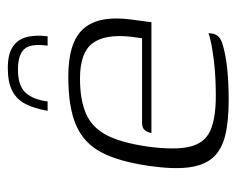

<svg xmlns="http://www.w3.org/2000/svg" viewBox="-77 -522 606 492"><g transform="rotate(-90 226.0 -276.0)"><path d="M216 7Q161 7 124.5 -2Q88 -11 68 -33.5Q48 -56 43 -96Q38 -136 47 -198Q58 -274 81.5 -319Q105 -364 151 -384Q197 -404 276 -404Q365 -404 399 -364.5Q433 -325 422 -243L415 -191H131Q133 -201 138.5 -208Q144 -215 158 -215H374L378 -245Q385 -310 361 -342Q337 -374 271 -374Q216 -374 180.5 -358.5Q145 -343 125.5 -305.5Q106 -268 96 -198Q87 -128 96.5 -91Q106 -54 137.5 -40Q169 -26 226 -26Q246 -26 269.5 -27Q293 -28 317 -31Q341 -34 359.5 -37.5Q378 -41 387 -45L386 -35Q385 -27 378.5 -19.5Q372 -12 353 -7Q328 0 293 3.5Q258 7 216 7ZM298 -559Q332 -559 351 -547Q370 -535 376.5 -512.5Q383 -490 379 -457H355Q361 -501 346 -517Q331 -533 294 -533Q253 -533 235 -514Q217 -495 212 -457H188Q194 -491 205.5 -513.5Q217 -536 239 -547.5Q261 -559 298 -559Z"/></g></svg>

Font: Genos Thin Light
Style: Italic
Weight: 300
Italic angle: -8°
Version: Version 1.010